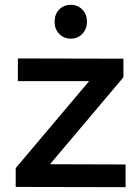

<svg xmlns="http://www.w3.org/2000/svg" viewBox="-20 -774 577 795"><path d="M340 -684Q340 -654 321 -634Q302 -614 273 -614Q244 -614 225 -634Q206 -654 206 -684Q206 -715 225 -734.5Q244 -754 273 -754Q302 -754 321 -734.5Q340 -715 340 -684ZM54 -532 491 -531V-454L187 -94L500 -93V1L45 0V-78L349 -438H54Z"/></svg>

Font: Montserrat-Arabic
Style: Regular
Weight: 400
Designer: Mohamed Gaber
Foundry: Kief Type Foundry
Version: Version 5.008;PS 005.008;hotconv 1.0.88;makeotf.lib2.5.64775